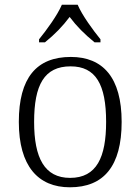

<svg xmlns="http://www.w3.org/2000/svg" viewBox="-20 -786 596 816"><path d="M146 -619V-606H171C214 -641 246 -674 276 -714C306 -674 339 -641 382 -606H407V-619C376 -657 329 -721 310 -766H243C224 -721 177 -657 146 -619ZM277 10C421 10 497 -80 497 -268C497 -457 417 -544 281 -544C135 -544 60 -455 60 -268C60 -80 142 10 277 10ZM278 -30C169 -30 125 -115 125 -268C125 -425 168 -504 280 -504C387 -504 431 -427 431 -268C431 -118 391 -30 278 -30Z"/></svg>

Font: Noto Serif Tamil Light
Style: Italic
Weight: 300
Italic angle: -12°
Designer: Indian Type Foundry, Tom Grace, and the Monotype Design Team
Foundry: Monotype Imaging Inc.
Version: Version 2.003